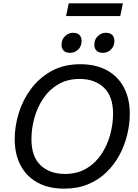

<svg xmlns="http://www.w3.org/2000/svg" viewBox="-20 -1116 824 1148"><path d="M68 -284Q68 -362 92.5 -441Q117 -520 166.5 -586Q216 -652 289.5 -692Q363 -732 460 -732Q554 -732 620 -695.5Q686 -659 721 -592.5Q756 -526 756 -436Q756 -374 740.5 -310Q725 -246 694 -188.5Q663 -131 616 -85.5Q569 -40 506 -14Q443 12 364 12Q270 12 204 -24.5Q138 -61 103 -127.5Q68 -194 68 -284ZM168 -284Q168 -179 223 -127.5Q278 -76 368 -76Q442 -76 496 -108Q550 -140 585.5 -193Q621 -246 638.5 -309.5Q656 -373 656 -436Q656 -541 601 -592.5Q546 -644 456 -644Q383 -644 328.5 -612Q274 -580 238.5 -527Q203 -474 185.5 -410.5Q168 -347 168 -284ZM596 -800Q569 -800 556.5 -813.5Q544 -827 544 -848Q544 -881 565.5 -900.5Q587 -920 612 -920Q639 -920 651.5 -906.5Q664 -893 664 -872Q664 -839 643 -819.5Q622 -800 596 -800ZM400 -800Q373 -800 360.5 -813.5Q348 -827 348 -848Q348 -881 369.5 -900.5Q391 -920 416 -920Q443 -920 455.5 -906.5Q468 -893 468 -872Q468 -839 447 -819.5Q426 -800 400 -800ZM391 -1096H715L699 -1020H375Z"/></svg>

Font: Kufam
Style: Italic
Weight: 400
Italic angle: -11°
Designer: Artur Schmal
Foundry: Original Type
Version: Version 1.301; ttfautohint (v1.8.3)